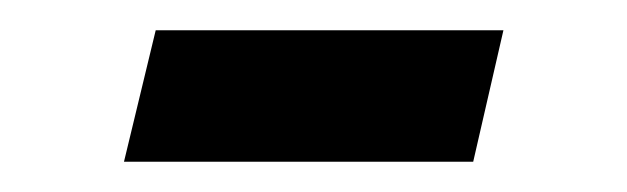

<svg xmlns="http://www.w3.org/2000/svg" viewBox="-20 -525 415 127"><path d="M62 -418H293L313 -505H83Z"/></svg>

Font: Libertinus Math
Style: Regular
Weight: 400
Designer: Philipp H. Poll, Khaled Hosny
Foundry: Caleb Maclennan
Version: Version 7.050;RELEASE